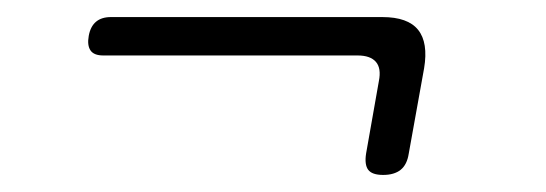

<svg xmlns="http://www.w3.org/2000/svg" viewBox="-20 -399 640 225"><path d="M459 -219Q457 -206 449.5 -200Q442 -194 429 -194Q416 -194 411.5 -200Q407 -206 409 -219L424 -304Q427 -319 420.5 -326.5Q414 -334 399 -334H101Q90 -334 86 -340Q82 -346 84 -357Q86 -368 92.5 -373.5Q99 -379 110 -379H428Q458 -379 470 -364Q482 -349 477 -319Z"/></svg>

Font: Maple Mono Thin
Style: Italic
Weight: 250
Italic angle: -10°
Monospace: yes
Designer: subframe7536
Version: Version 7.000